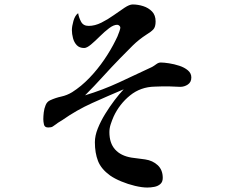

<svg xmlns="http://www.w3.org/2000/svg" viewBox="-20 -774 1040 860"><path d="M837 -427Q837 -406 821.5 -395.5Q806 -385 787 -385Q775 -385 763 -386Q751 -387 738 -387Q722 -387 706 -387Q690 -387 674 -386Q610 -385 562.5 -346.5Q515 -308 489 -252Q482 -236 476 -218Q470 -200 470 -182Q470 -133 495.5 -104.5Q521 -76 569 -68Q584 -66 599.5 -64Q615 -62 630 -60Q664 -55 686.5 -34Q709 -13 709 23Q709 41 698 50.5Q687 60 671 63Q655 66 640 66Q616 66 584.5 58.5Q553 51 523 38.5Q493 26 473 12Q433 -17 419 -53Q405 -89 405 -137Q405 -166 418 -198.5Q431 -231 451 -263.5Q471 -296 493 -325Q515 -354 534 -374Q463 -344 393 -312.5Q323 -281 259 -236Q253 -232 246 -228Q239 -224 233 -219Q223 -212 216.5 -207.5Q210 -203 196 -203Q180 -203 177 -216Q174 -229 174 -240Q174 -253 176 -270.5Q178 -288 184.5 -303.5Q191 -319 205 -325Q229 -336 254.5 -341.5Q280 -347 303 -361Q344 -387 380.5 -425Q417 -463 447 -507Q477 -551 498 -594Q501 -599 506 -610.5Q511 -622 515 -634Q519 -646 519 -650Q519 -655 514.5 -659Q510 -663 505 -663Q489 -663 468.5 -647.5Q448 -632 427 -611Q406 -590 387.5 -574.5Q369 -559 357 -559Q336 -559 324 -571.5Q312 -584 307 -603Q302 -622 302 -639Q302 -656 309 -680.5Q316 -705 330 -715Q333 -696 343 -677Q353 -658 377 -658Q405 -658 434 -672.5Q463 -687 489.5 -706Q516 -725 538 -739.5Q560 -754 574 -754Q598 -754 621.5 -746.5Q645 -739 661 -722.5Q677 -706 677 -678Q677 -653 666.5 -642Q656 -631 636 -619Q602 -597 574.5 -570Q547 -543 519 -514Q479 -473 440.5 -430.5Q402 -388 361 -347Q440 -371 513.5 -405Q587 -439 661 -474Q670 -479 680 -486.5Q690 -494 700 -494Q714 -494 737 -490.5Q760 -487 783 -479.5Q806 -472 821.5 -459Q837 -446 837 -427Z"/></svg>

Font: Kaisei Tokumin Medium
Style: Regular
Weight: 500
Designer: Font-Kai, 金井和夫
Foundry: KAZUO KANAI
Version: Version 5.003